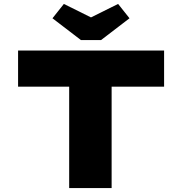

<svg xmlns="http://www.w3.org/2000/svg" viewBox="-20 -957 927 977"><path d="M332 0V-516H72V-700H815V-516H548V0ZM392 -753 247 -864 305 -937 458 -861H428L581 -937L639 -864L494 -753Z"/></svg>

Font: Lexend Mega Black
Style: Regular
Weight: 900
Version: Version 1.007